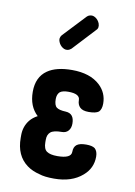

<svg xmlns="http://www.w3.org/2000/svg" viewBox="-84 -785 593 844"><g transform="rotate(10 213.0 -362.5)"><path d="M370 -158Q383 -146 383 -122Q383 -70 343 -36Q296 5 217 5Q174 5 151 -3Q118 -11 95 -28Q42 -67 42 -146V-158Q42 -197 65 -226Q78 -242 99 -253Q59 -290 59 -355Q59 -421 104 -452Q143 -479 213 -479Q294 -479 338 -438Q373 -405 373 -357Q373 -332 361 -320Q348 -310 316 -310Q289 -310 277 -322Q265 -334 265 -354Q265 -382 213 -382Q188 -382 176 -373Q164 -362 164 -341Q164 -313 176 -304Q188 -295 217 -294Q255 -292 255 -247Q255 -227 244.5 -215Q234 -203 216 -203Q179 -203 165.5 -191.5Q152 -180 152 -158V-146Q152 -116 167 -105.5Q182 -95 214 -95Q276 -95 276 -125Q276 -147 289 -157Q302 -167 331 -167Q358 -167 370 -158ZM286 -670 194 -571Q186 -565 183 -564Q169 -559 156 -567.5Q143 -576 137 -591Q130 -607 141 -621L236 -722Q242 -727 246 -728Q260 -733 273 -724.5Q286 -716 292 -701Q299 -681 286 -670Z"/></g></svg>

Font: AkaAcidDosis
Style: SemiBold
Weight: 600
Designer: Edgar Tolentino, Pablo Impallari, Igino Marini, Cyberella
Foundry: Edgar Tolentino, Pablo Impallari, Igino Marini, Cyberella
Version: Version 1.007